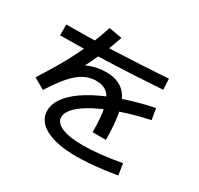

<svg xmlns="http://www.w3.org/2000/svg" viewBox="-179 -1036 1357 1311"><g transform="rotate(30 500.0 -380.5)"><path d="M583 -143Q583 -260 568.5 -329.5Q554 -399 520.5 -429.5Q487 -460 430 -460Q381 -460 336 -436.5Q291 -413 245 -361Q199 -309 145 -223L58 -273Q108 -350 146.5 -416Q185 -482 217 -545Q249 -608 276 -674Q303 -740 328 -817L432 -799Q400 -705 364.5 -625Q329 -545 285 -465L256 -482Q302 -513 354 -529Q406 -545 460 -545Q543 -545 593 -505Q643 -465 665.5 -376.5Q688 -288 688 -143ZM568 56Q414 56 327.5 10.5Q241 -35 241 -117Q241 -174 285 -230Q329 -286 412.5 -336.5Q496 -387 613 -429.5Q730 -472 876 -503L891 -416Q768 -389 668 -354.5Q568 -320 496 -281.5Q424 -243 385 -203.5Q346 -164 346 -126Q346 -81 404 -56.5Q462 -32 569 -32Q631 -32 707.5 -40Q784 -48 869 -64L883 25Q833 34 777 41Q721 48 667 52Q613 56 568 56ZM60 -690Q401 -690 852 -720L856 -635Q402 -605 60 -605Z"/></g></svg>

Font: M PLUS 2 Thin Medium
Style: Regular
Weight: 500
Version: Version 1.001